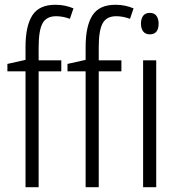

<svg xmlns="http://www.w3.org/2000/svg" viewBox="-20 -785 749 805"><path d="M237 -486H142V0H87V-486H11V-517L87 -534V-588Q87 -676 115.5 -720.5Q144 -765 212 -765Q234 -765 252.5 -761Q271 -757 288 -750L273 -706Q244 -717 215 -717Q175 -717 158.5 -687.5Q142 -658 142 -586V-532H237ZM489 -486H394V0H339V-486H263V-517L339 -534V-588Q339 -676 367.5 -720.5Q396 -765 464 -765Q486 -765 504.5 -761Q523 -757 540 -750L525 -706Q496 -717 467 -717Q427 -717 410.5 -687.5Q394 -658 394 -586V-532H489ZM608 -731Q627 -731 636 -718.5Q645 -706 645 -686Q645 -641 608 -641Q590 -641 580.5 -653Q571 -665 571 -686Q571 -706 580 -718.5Q589 -731 608 -731ZM635 -532V0H580V-532Z"/></svg>

Font: Noto Sans Condensed Light
Style: Regular
Weight: 300
Width: 3
Designer: Monotype Design Team
Foundry: Monotype Imaging Inc.
Version: Version 2.013; ttfautohint (v1.8.4.7-5d5b)